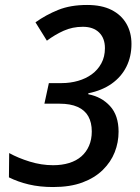

<svg xmlns="http://www.w3.org/2000/svg" viewBox="-20 -744 565 774"><path d="M194 10Q140 10 96 -0.5Q52 -11 16 -29L17 -127Q53 -107 100 -92.5Q147 -78 194 -78Q230 -78 259 -87Q288 -96 308 -113.5Q328 -131 339 -156.5Q350 -182 350 -214Q350 -250 336 -275Q322 -300 293 -313Q264 -326 220 -326H159L177 -409H229Q263 -409 294.5 -418Q326 -427 350 -444.5Q374 -462 388.5 -488.5Q403 -515 403 -550Q403 -590 379.5 -613Q356 -636 314 -636Q272 -636 236.5 -620Q201 -604 169 -580L123 -654Q165 -684 214.5 -704Q264 -724 331 -724Q390 -724 429.5 -704Q469 -684 489.5 -648.5Q510 -613 510 -567Q510 -516 489.5 -475Q469 -434 430 -406.5Q391 -379 336 -368V-364Q389 -354 423.5 -316.5Q458 -279 458 -213Q458 -170 442.5 -130.5Q427 -91 394.5 -59Q362 -27 312.5 -8.5Q263 10 194 10Z"/></svg>

Font: Noto Sans Display Medium
Style: Italic
Weight: 500
Italic angle: -12°
Designer: Monotype Design Team
Foundry: Monotype Imaging Inc.
Version: Version 2.003